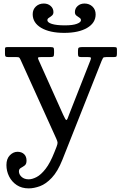

<svg xmlns="http://www.w3.org/2000/svg" viewBox="-20 -780 673 1060"><path d="M446.5 -760.5C431.5 -760.5 418.9 -756 408.8 -747C398.6 -738 393.5 -726.7 393.5 -713C393.5 -704.7 396.3 -698.2 402 -693.8C407.7 -689.2 413.2 -685.3 418.8 -682C424.2 -678.7 427 -674.2 427 -668.5C427 -660.8 419.4 -654.2 404.2 -648.5C389.1 -642.8 367.2 -640 338.5 -640C306.8 -640 282.8 -642.7 266.2 -648C249.8 -653.3 241.5 -660.2 241.5 -668.5C241.5 -673.8 244.3 -678.2 250 -681.8C255.7 -685.2 261.2 -689.3 266.8 -694C272.2 -698.7 275 -705 275 -713C275 -726.7 269.9 -738 259.8 -747C249.6 -756 237 -760.5 222 -760.5C204.3 -760.5 189.7 -755 178 -744C166.3 -733 160.5 -718.8 160.5 -701.5C160.5 -669.8 176.2 -644.8 207.5 -626.2C238.8 -607.8 281.2 -598.5 334.5 -598.5C387.5 -598.5 429.7 -607.7 461 -626C492.3 -644.3 508 -669.2 508 -700.5C508 -718.2 502.2 -732.6 490.5 -743.8C478.8 -754.9 464.2 -760.5 446.5 -760.5ZM15.5 131C15.5 153.3 20.4 174.3 30.2 194C40.1 213.7 54.2 229.6 72.5 241.8C90.8 253.9 112.8 260 138.5 260C157.8 260 178.6 255.9 200.8 247.8C222.9 239.6 244.8 224.1 266.2 201.2C287.8 178.4 307.2 145.3 324.5 102L541 -444C544.3 -452 547 -457.5 549 -460.5C551 -463.5 557.7 -465 569 -465H610C617.7 -465 622.2 -466.5 623.5 -469.5C624.8 -472.5 625.5 -477.7 625.5 -485V-508C625.5 -513.7 624.3 -517.1 622 -518.2C619.7 -519.4 615.7 -520 610 -520H431C422.7 -520 417.2 -518.8 414.5 -516.5C411.8 -514.2 410.5 -508.7 410.5 -500V-483C410.5 -476.3 411.4 -471.7 413.2 -469C415.1 -466.3 419.7 -465 427 -465H463C473.7 -465 479.8 -464 481.2 -462C482.8 -460 482.2 -455.3 479.5 -448L363.5 -153C359.2 -141.3 355.8 -132.5 353.5 -126.5C351.2 -120.5 348.7 -117.5 346 -117.5C343.3 -117.5 337.5 -127.3 328.5 -147L192.5 -450C189.2 -457 188.7 -461.2 191 -462.8C193.3 -464.2 199.7 -465 210 -465H257C266.7 -465 272.7 -466.2 275 -468.8C277.3 -471.2 278.5 -477.5 278.5 -487.5V-500C278.5 -508.7 277.4 -514.2 275.2 -516.5C273.1 -518.8 268 -520 260 -520H21C16.3 -520 12.9 -519.5 10.8 -518.5C8.6 -517.5 7.5 -514.7 7.5 -510V-482C7.5 -475 8.6 -470.4 10.8 -468.2C12.9 -466.1 17.7 -465 25 -465H68C78 -465 84.1 -464 86.2 -462C88.4 -460 91 -455.7 94 -449L290.5 -15C295.2 -5 297.6 2.6 297.8 7.8C297.9 12.9 296 20.7 292 31L280.5 60C264.8 100 248.5 130.8 231.5 152.5C214.5 174.2 198 189.2 182 197.5C166 205.8 151.5 210 138.5 210C122.2 210 109.1 205.5 99.2 196.5C89.4 187.5 84.5 177.3 84.5 166C84.5 157.3 88 151.1 95 147.2C102 143.4 109 138.9 116 133.8C123 128.6 126.5 119.7 126.5 107C126.5 91.3 121.9 79.2 112.8 70.8C103.6 62.2 91.5 58 76.5 58C61.2 58 47.2 64.4 34.5 77.2C21.8 90.1 15.5 108 15.5 131Z"/></svg>

Font: Besley*
Style: Regular
Weight: 400
Designer: Owen Earl
Foundry: indestructible type*
Version: Version 3.000; ttfautohint (v1.8.3)